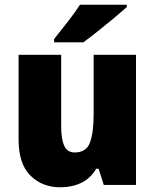

<svg xmlns="http://www.w3.org/2000/svg" viewBox="-20 -786 658 816"><path d="M558 -553V0H421L399 -69H389Q365 -28 325.5 -9Q286 10 237 10Q159 10 109 -40Q59 -90 59 -193V-553H240V-249Q240 -195 253 -166.5Q266 -138 297 -138Q347 -138 362.5 -180.5Q378 -223 378 -300V-553ZM519 -756Q499 -738 465.5 -710Q432 -682 396 -653.5Q360 -625 334 -606H210V-620Q235 -652 267 -692.5Q299 -733 320 -766H519Z"/></svg>

Font: Noto Sans Gujarati SemiCondensed Black
Style: Regular
Weight: 900
Width: 4
Designer: Jelle Bosma - Monotype Design Team, Universal Thirst
Foundry: Monotype Imaging Inc.
Version: Version 2.106; ttfautohint (v1.8.4.7-5d5b)